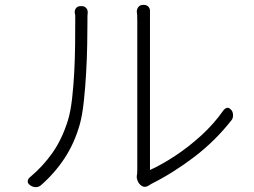

<svg xmlns="http://www.w3.org/2000/svg" viewBox="-20 -762 1040 786"><path d="M554 -6Q547 -12 543 -22.5Q539 -33 540 -42Q541 -48 541.5 -51.5Q542 -55 542 -67Q542 -76 542 -110.5Q542 -145 542 -196Q542 -247 542 -307Q542 -367 542 -427Q542 -487 542 -539Q542 -591 542 -627.5Q542 -664 542 -675Q542 -698 541.5 -702.5Q541 -707 540 -714Q540 -726 547 -734Q554 -742 566 -742H569Q581 -742 588 -734Q595 -726 594 -714Q594 -707 594 -702.5Q594 -698 594 -675Q594 -664 594 -626Q594 -588 594 -534Q594 -480 594 -417.5Q594 -355 594 -294Q594 -233 594 -182.5Q594 -132 594 -100.5Q594 -69 594 -66Q644 -89 698.5 -125Q753 -161 804.5 -208Q856 -255 896 -312Q913 -330 927 -311H928Q934 -302 934 -289.5Q934 -277 927 -269Q860 -184 774.5 -119Q689 -54 601 -10L588 -2Q570 9 555 -5ZM103 -4Q93 -11 93.5 -20Q94 -29 102 -36Q155 -80 194.5 -136Q234 -192 258 -269Q269 -305 275 -357.5Q281 -410 284 -468Q287 -526 287.5 -581Q288 -636 288 -676Q288 -693 288 -697.5Q288 -702 286 -709Q285 -721 291.5 -729Q298 -737 311 -737H314Q326 -737 333 -729Q340 -721 339 -709Q338 -702 338 -696Q338 -690 338 -676Q338 -636 337 -579.5Q336 -523 332.5 -462Q329 -401 323 -346Q317 -291 307 -254Q285 -176 244.5 -114.5Q204 -53 149 -5Q141 3 129 4Q117 5 106 -2Z"/></svg>

Font: Chiron GoRound TC L
Style: Regular
Weight: 300
Designer: Ryoko NISHIZUKA 西塚涼子 (kana, bopomofo & ideographs); Paul D. Hunt (Latin, Greek & Cyrillic); Sandoll Communications 산돌커뮤니
Foundry: Adobe
Version: Version 1.000;hotconv 1.1.1;makeotfexe 2.6.0